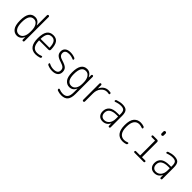

<svg xmlns="http://www.w3.org/2000/svg" viewBox="281 -2234 3939 3939"><g transform="rotate(45 2250.0 -265.0)"><path d="M235.4 -482.4Q102.5 -482.4 101.6 -259.8Q101.6 -149.4 136.2 -93.8Q170.9 -38.1 235.4 -38.1Q295.9 -38.1 332 -92.3Q368.2 -146.5 368.2 -245.1V-275.4Q368.2 -373 331.5 -427.7Q294.9 -482.4 235.4 -482.4ZM224.6 9.8Q149.4 9.8 100.6 -53.7Q51.8 -117.2 51.8 -259.8Q51.8 -529.3 224.6 -530.3Q322.3 -530.3 365.2 -430.7Q365.2 -428.7 367.2 -428.7Q368.2 -428.7 368.2 -429.7V-724.6Q368.2 -735.4 375 -742.7Q381.8 -750 393.1 -750Q404.3 -750 411.1 -743.2Q418 -736.3 418 -724.6V-24.4Q418 -14.6 411.1 -7.3Q404.3 0 394 0Q383.8 0 377 -6.8Q370.1 -13.7 370.1 -24.4V-89.8Q370.1 -90.8 368.2 -90.8Q367.2 -90.8 367.2 -88.9Q318.4 9.8 224.6 9.8Z M753.9 -486.3Q686.5 -486.3 654.3 -441.9Q622.1 -397.5 618.2 -294.9Q618.2 -290 623 -290H872.1Q877 -290 877 -294.9Q873 -486.3 753.9 -486.3ZM768.6 9.8Q566.4 9.8 567.4 -259.8Q567.4 -399.4 613.3 -464.8Q659.2 -530.3 753.9 -530.3Q839.8 -530.3 881.8 -471.2Q923.8 -412.1 925.8 -282.2Q925.8 -267.6 915.5 -257.3Q905.3 -247.1 889.6 -247.1H623Q618.2 -247.1 618.2 -242.2Q621.1 -133.8 658.7 -84Q696.3 -34.2 771.5 -34.2Q822.3 -34.2 880.9 -57.6Q888.7 -60.5 896.5 -56.2Q904.3 -51.8 904.3 -43Q904.3 -16.6 880.9 -8.8Q820.3 9.8 768.6 9.8Z M1246.1 -245.1Q1161.1 -270.5 1125.5 -306.2Q1089.8 -341.8 1089.8 -400.4Q1089.8 -461.9 1131.3 -496.1Q1172.9 -530.3 1250 -530.3Q1316.4 -530.3 1377 -505.9Q1400.4 -498 1400.4 -471.7Q1400.4 -463.9 1393.6 -459.5Q1386.7 -455.1 1378.9 -458Q1315.4 -486.3 1252 -486.3Q1139.6 -486.3 1139.6 -400.4Q1139.6 -361.3 1164.1 -335Q1188.5 -308.6 1253.9 -290Q1347.7 -261.7 1383.8 -226.6Q1419.9 -191.4 1419.9 -127.9Q1419.9 -62.5 1375.5 -26.4Q1331.1 9.8 1250 9.8Q1181.6 9.8 1119.1 -17.6Q1094.7 -27.3 1094.7 -54.7Q1094.7 -62.5 1102.1 -66.9Q1109.4 -71.3 1117.2 -67.4Q1178.7 -34.2 1245.1 -34.2Q1370.1 -34.2 1370.1 -127.9Q1370.1 -171.9 1343.3 -197.8Q1316.4 -223.6 1246.1 -245.1Z M1742.2 -482.4Q1674.8 -482.4 1642.6 -428.2Q1610.4 -374 1610.4 -259.8Q1610.4 -157.2 1644.5 -104.5Q1678.7 -51.8 1742.2 -51.8Q1801.8 -51.8 1838.9 -103.5Q1876 -155.3 1876 -245.1V-275.4Q1876 -373 1839.4 -427.7Q1802.7 -482.4 1742.2 -482.4ZM1732.4 -4.9Q1660.2 -4.9 1609.9 -64.5Q1559.6 -124 1559.6 -259.8Q1559.6 -529.3 1732.4 -530.3Q1825.2 -530.3 1874 -430.7Q1874 -428.7 1876 -428.7Q1877 -428.7 1877 -429.7L1877.9 -496.1Q1877.9 -505.9 1884.8 -512.7Q1891.6 -519.5 1901.9 -519.5Q1912.1 -519.5 1918.5 -512.7Q1924.8 -505.9 1924.8 -496.1V2Q1924.8 122.1 1878.9 176.3Q1833 230.5 1735.4 230.5Q1680.7 230.5 1627 211.9Q1601.6 204.1 1601.6 177.7Q1601.6 168.9 1609.4 164.1Q1617.2 159.2 1625 162.1Q1683.6 186.5 1735.4 185.5Q1805.7 185.5 1840.8 144Q1876 102.5 1876 2V-102.5Q1876 -103.5 1874 -103.5Q1873 -103.5 1873 -101.6Q1829.1 -4.9 1732.4 -4.9Z M2120.1 -25.4V-496.1Q2120.1 -505.9 2127 -512.7Q2133.8 -519.5 2144 -519.5Q2154.3 -519.5 2161.1 -512.7Q2168 -505.9 2168 -496.1V-403.3H2168.9H2169.9Q2231.4 -530.3 2355.5 -530.3Q2383.8 -530.3 2404.3 -526.4Q2425.8 -523.4 2424.8 -498Q2424.8 -490.2 2418.5 -484.4Q2412.1 -478.5 2404.3 -480.5Q2372.1 -486.3 2355.5 -486.3Q2277.3 -486.3 2223.6 -421.9Q2169.9 -357.4 2169.9 -259.8V-25.4Q2169.9 -14.6 2163.1 -7.3Q2156.2 0 2145 0Q2133.8 0 2127 -6.8Q2120.1 -13.7 2120.1 -25.4Z M2815.4 -288.1Q2725.6 -288.1 2670.4 -253.4Q2615.2 -218.8 2615.2 -144.5Q2615.2 -92.8 2642.6 -63.5Q2669.9 -34.2 2717.8 -34.2Q2784.2 -34.2 2826.7 -85.9Q2869.1 -137.7 2869.1 -224.6V-283.2Q2869.1 -288.1 2864.3 -288.1ZM2710 9.8Q2645.5 9.8 2606.9 -30.8Q2568.4 -71.3 2568.4 -141.6Q2568.4 -225.6 2626 -276.9Q2683.6 -328.1 2815.4 -328.1H2864.3Q2869.1 -328.1 2869.1 -332V-365.2Q2869.1 -432.6 2843.8 -459.5Q2818.4 -486.3 2754.9 -486.3Q2688.5 -486.3 2611.3 -457Q2604.5 -454.1 2597.2 -459Q2589.8 -463.9 2589.8 -471.7Q2589.8 -495.1 2612.3 -502.9Q2691.4 -530.3 2754.9 -530.3Q2844.7 -530.3 2881.3 -491.7Q2918 -453.1 2918 -355.5V-23.4Q2918 -13.7 2911.1 -6.8Q2904.3 0 2894 0Q2883.8 0 2877.4 -6.3Q2871.1 -12.7 2871.1 -23.4L2870.1 -89.8Q2870.1 -90.8 2869.1 -90.8Q2868.2 -90.8 2868.2 -89.8Q2820.3 9.8 2710 9.8Z M3293 9.8Q3193.4 9.8 3140.6 -57.6Q3087.9 -125 3087.9 -259.8Q3087.9 -402.3 3142.6 -466.3Q3197.3 -530.3 3286.1 -530.3Q3333 -530.3 3377.9 -514.6Q3402.3 -505.9 3402.3 -480.5Q3402.3 -471.7 3394.5 -467.3Q3386.7 -462.9 3377.9 -465.8Q3333 -483.4 3289.1 -484.4Q3216.8 -484.4 3177.2 -428.2Q3137.7 -372.1 3137.7 -259.8Q3137.7 -144.5 3179.2 -89.4Q3220.7 -34.2 3295.9 -34.2Q3338.9 -34.2 3384.8 -53.7Q3392.6 -57.6 3400.4 -53.2Q3408.2 -48.8 3408.2 -40Q3408.2 -13.7 3383.8 -4.9Q3338.9 9.8 3293 9.8Z M3631.8 0Q3623 0 3616.7 -6.3Q3610.4 -12.7 3610.4 -22Q3610.4 -31.2 3616.7 -37.6Q3623 -43.9 3631.8 -43.9H3750Q3753.9 -43.9 3753.9 -48.8V-470.7Q3753.9 -475.6 3750 -475.6H3657.2Q3648.4 -475.6 3641.6 -482.4Q3634.8 -489.3 3634.8 -498Q3634.8 -506.8 3641.6 -513.2Q3648.4 -519.5 3657.2 -519.5H3769.5Q3784.2 -519.5 3794.9 -509.8Q3805.7 -500 3805.7 -485.4V-48.8Q3805.7 -43.9 3809.6 -43.9H3898.4Q3907.2 -43.9 3913.6 -37.6Q3919.9 -31.2 3919.9 -22Q3919.9 -12.7 3913.6 -6.3Q3907.2 0 3898.4 0ZM3744.1 -730.5Q3744.1 -743.2 3752.9 -751.5Q3761.7 -759.8 3774.9 -759.8Q3788.1 -759.8 3796.9 -751.5Q3805.7 -743.2 3805.7 -730.5V-675.8Q3805.7 -663.1 3796.9 -653.8Q3788.1 -644.5 3774.9 -644.5Q3761.7 -644.5 3752.9 -653.8Q3744.1 -663.1 3744.1 -675.8Z M4315.4 -288.1Q4225.6 -288.1 4170.4 -253.4Q4115.2 -218.8 4115.2 -144.5Q4115.2 -92.8 4142.6 -63.5Q4169.9 -34.2 4217.8 -34.2Q4284.2 -34.2 4326.7 -85.9Q4369.1 -137.7 4369.1 -224.6V-283.2Q4369.1 -288.1 4364.3 -288.1ZM4210 9.8Q4145.5 9.8 4106.9 -30.8Q4068.4 -71.3 4068.4 -141.6Q4068.4 -225.6 4126 -276.9Q4183.6 -328.1 4315.4 -328.1H4364.3Q4369.1 -328.1 4369.1 -332V-365.2Q4369.1 -432.6 4343.8 -459.5Q4318.4 -486.3 4254.9 -486.3Q4188.5 -486.3 4111.3 -457Q4104.5 -454.1 4097.2 -459Q4089.8 -463.9 4089.8 -471.7Q4089.8 -495.1 4112.3 -502.9Q4191.4 -530.3 4254.9 -530.3Q4344.7 -530.3 4381.3 -491.7Q4418 -453.1 4418 -355.5V-23.4Q4418 -13.7 4411.1 -6.8Q4404.3 0 4394 0Q4383.8 0 4377.4 -6.3Q4371.1 -12.7 4371.1 -23.4L4370.1 -89.8Q4370.1 -90.8 4369.1 -90.8Q4368.2 -90.8 4368.2 -89.8Q4320.3 9.8 4210 9.8Z"/></g></svg>

Font: Rounded-L Mgen+ 1m light
Style: Regular
Weight: 200
Designer: [Source Han Sans]
Ryoko NISHIZUKA  (kana & ideographs); Paul D. Hunt (Latin, Greek & Cyrillic); Wenlong ZHANG  (bopomofo
Version: Version 1.059.20150602